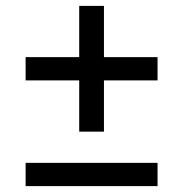

<svg xmlns="http://www.w3.org/2000/svg" viewBox="-20 -632 622 652"><path d="M333 -612V-438H515V-359H333V-185H249V-359H67V-438H249V-612ZM515 0H67V-79H515Z"/></svg>

Font: false
Style: Regular
Weight: 500
Designer: Julieta Ulanovsky
Foundry: Julieta Ulanovsky
Version: Version 7.222;hotconv 1.0.109;makeotfexe 2.5.65596